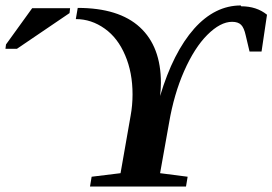

<svg xmlns="http://www.w3.org/2000/svg" viewBox="-91 -682 999 704"><path d="M792 -662 793 -659Q850 -659 888 -628L868 -493H824L810 -552Q804 -580 793 -591Q782 -602 760 -602Q717 -602 669 -554Q622 -507 584 -421Q547 -337 529 -232L496 -47L597 -34L591 2H239L245 -34L351 -47L388 -258Q395 -296 395 -336Q395 -416 368 -479Q341 -543 293 -577Q244 -612 187 -612L194 -653Q345 -653 422 -582Q499 -511 499 -378Q499 -356 496 -330Q544 -490 621 -577Q697 -662 792 -662ZM-71 -503 -69 -519 27 -652H166L164 -634L-29 -503Z"/></svg>

Font: Libra Serif Modern
Style: Bold Italic
Weight: 700
Italic angle: -12°
Designer: Stefan Peev, Context Ltd
Foundry: Stefan Peev, Context Ltd
Version: Version 1.000